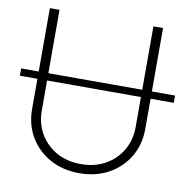

<svg xmlns="http://www.w3.org/2000/svg" viewBox="-88 -809 895 900"><g transform="rotate(10 360.0 -359.0)"><path d="M726.6 -425.8V-391.1H-5.9V-425.8ZM347.2 10.7Q269 10.7 208 -22.7Q147 -56.2 112.3 -114.5Q77.6 -172.9 77.6 -247.1V-727.5H123.5V-249.5Q123.5 -187 152.1 -137.9Q180.7 -88.9 231 -60.8Q281.2 -32.7 347.2 -32.7Q412.6 -32.7 462.9 -60.8Q513.2 -88.9 541.7 -137.9Q570.3 -187 570.3 -249.5V-727.5H616.2V-247.1Q616.2 -172.9 581.5 -114.5Q546.9 -56.2 486.1 -22.7Q425.3 10.7 347.2 10.7Z"/></g></svg>

Font: Inter 17pt ExtraLight
Style: Regular
Weight: 250
Version: Version 4.001;git-66647c0bb